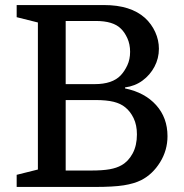

<svg xmlns="http://www.w3.org/2000/svg" viewBox="-20 -740 728 760"><path d="M609 -547Q609 -509 591.5 -476Q574 -443 544 -421Q514 -399 475 -394V-390Q553 -374 598 -324Q643 -274 643 -201Q643 -145 613.5 -97.5Q584 -50 539 -27Q511 -13 470 -6.5Q429 0 355 0H46V-48L130 -69V-651L46 -672V-720H392Q497 -720 554 -669Q580 -645 594.5 -613Q609 -581 609 -547ZM358 -344H240V-65H340Q386 -65 414 -70Q442 -75 461 -86Q488 -101 505 -132.5Q522 -164 522 -208Q522 -245 509 -272Q496 -299 476 -315Q458 -330 430 -337Q402 -344 358 -344ZM240 -657V-407H355Q425 -407 458 -442Q473 -458 484 -481.5Q495 -505 495 -535Q495 -565 484 -589Q473 -613 458 -627Q428 -657 359 -657Z"/></svg>

Font: Domine Medium
Style: Regular
Weight: 500
Designer: Pablo Impallari, Rodrigo Fuenzalida, Brenda Gallo
Foundry: Pablo Impallari, Rodrigo Fuenzalida, Brenda Gallo
Version: Version 2.000